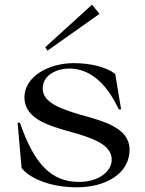

<svg xmlns="http://www.w3.org/2000/svg" viewBox="-20 -784 617 818"><path d="M308 14C430 14 532 -44 532 -146C532 -241 419 -268 320 -296C240 -320 162 -347 162 -406C162 -469 228 -492 275 -492C352 -492 427 -444 486 -318H496L471 -469C433 -498 368 -515 294 -515C187 -515 84 -458 84 -369C85 -276 190 -248 285 -221C371 -197 456 -169 456 -104C456 -54 401 -9 317 -9C199 -9 126 -84 65 -261H55L72 -68C115 -16 208 14 308 14ZM404 -725 372 -764 173 -583 182 -568Z"/></svg>

Font: Sprat
Style: Regular
Weight: 400
Designer: Ethan Nakache
Foundry: Collletttivo
Version: Version 2.000;Glyphs 3.2 (3217)